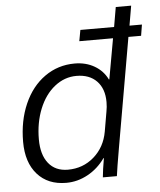

<svg xmlns="http://www.w3.org/2000/svg" viewBox="-53 -788 705 845"><g transform="rotate(-5 299.0 -366.0)"><path d="M590 -606H534L450 -124Q434 -32 430 0H368Q371 -33 380 -84H378Q347 -40 301.5 -15Q256 10 206 10Q125 10 78.5 -42.5Q32 -95 32 -186Q32 -279 64.5 -353Q97 -427 155.5 -468.5Q214 -510 288 -510Q337 -510 375 -488Q413 -466 432 -427H434L466 -606H317L326 -655H475L490 -742H558L543 -655H598ZM413 -329Q413 -388 380.5 -421.5Q348 -455 291 -455Q238 -455 194.5 -420.5Q151 -386 126.5 -325.5Q102 -265 102 -191Q102 -123 132.5 -85Q163 -47 218 -47Q285 -47 333.5 -89.5Q382 -132 394 -200L409 -287Q413 -307 413 -329Z"/></g></svg>

Font: Sarabun Light
Style: Italic
Weight: 300
Italic angle: -10°
Designer: Suppakit Chalermlarp | Katatrad Co.,Ltd.
Foundry: Cadson Demak Co.,Ltd.
Version: Version 1.000; ttfautohint (v1.6)